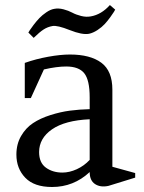

<svg xmlns="http://www.w3.org/2000/svg" viewBox="-20 -728 570 760"><path d="M515.1 -43V-24.9L409.2 7.8Q377.9 14.6 356.4 0.7Q335 -13.2 335 -46.9Q271.5 12.2 186 12.2Q115.2 12.2 80.1 -24.4Q44.9 -61 44.9 -116.2Q44.9 -157.7 63.5 -189.7Q82 -221.7 110.8 -240.7Q139.6 -259.8 179.7 -272.5Q219.7 -285.2 256.8 -290Q293.9 -294.9 335 -295.9V-342.8Q335 -411.1 313.5 -438Q292 -464.8 242.2 -464.8Q204.6 -464.8 153.8 -453.1L102.1 -339.8H78.1V-479Q122.1 -494.6 170.9 -503.4Q219.7 -512.2 256.8 -512.2Q337.4 -512.2 381.1 -479.7Q424.8 -447.3 424.8 -373V-67.9ZM227.1 -44.9Q254.9 -44.9 284.2 -58.3Q313.5 -71.8 335 -95.2V-255.9Q237.3 -251.5 186 -216.1Q134.8 -180.7 134.8 -126Q134.8 -84 161.6 -64.5Q188.5 -44.9 227.1 -44.9ZM339.4 -663.1Q381.3 -670.4 415 -708L436 -689.9Q434.1 -686.5 430.9 -680.9Q427.7 -675.3 416.7 -660.2Q405.8 -645 394.5 -632.8Q383.3 -620.6 366 -609.1Q348.6 -597.7 332 -594.2Q305.2 -589.4 256.1 -608.9Q207 -628.4 188 -625Q168.5 -621.6 152.6 -611.3Q136.7 -601.1 113.3 -578.1L92.3 -599.1Q94.2 -602.5 97.9 -608.4Q101.6 -614.3 113 -629.4Q124.5 -644.5 136 -656.5Q147.5 -668.5 163.6 -679.4Q179.7 -690.4 194.3 -692.9Q211.4 -696.3 231.2 -691.2Q251 -686 265.9 -678Q280.8 -669.9 301 -664.8Q321.3 -659.7 339.4 -663.1Z"/></svg>

Font: Amethysta
Style: Regular
Weight: 400
Designer: Konstantin Vinogradov, Alexei Vanyashin
Foundry: Cyreal (www.cyreal.org)
Version: Version 1.003